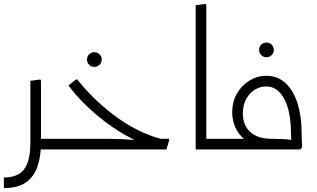

<svg xmlns="http://www.w3.org/2000/svg" viewBox="-20 -773 1641 993"><path d="M177 0V-55H278V0ZM278 0V-55Q290 -55 294 -47.5Q298 -40 298 -28Q298 -16 294 -8Q290 0 278 0ZM0 200V145Q71 145 104 103.5Q137 62 137 -35V-355L189 -362L192 -354V-35Q192 36 173.5 89Q155 142 113 171Q71 200 0 200Z M468 -427Q452 -427 441 -438Q430 -449 430 -465Q430 -481 441 -492Q452 -503 468 -503Q484 -503 495 -492Q506 -481 506 -465Q506 -449 495 -438Q484 -427 468 -427Z M791 -4Q724 -24 658.5 -58Q593 -92 533 -136.5Q473 -181 422 -231Q371 -281 334 -331L373 -362H380Q412 -320 459.5 -272.5Q507 -225 566.5 -179.5Q626 -134 694.5 -99.5Q763 -65 836 -49ZM278 0V-55H534Q571 -55 607 -53.5Q643 -52 667 -50Q691 -48 691 -48L758 -55H855V-48L841 0ZM278 0Q267 0 262.5 -8.5Q258 -17 258 -28Q258 -40 262.5 -47.5Q267 -55 278 -55Z M1047 0 992 -1V-746L1044 -753L1047 -745ZM992 0V-55H1133V0ZM1133 0V-55Q1145 -55 1149 -47.5Q1153 -40 1153 -28Q1153 -16 1149 -8Q1145 0 1133 0Z M1358 -477Q1342 -477 1331 -488Q1320 -499 1320 -515Q1320 -531 1331 -542Q1342 -553 1358 -553Q1374 -553 1385 -542Q1396 -531 1396 -515Q1396 -499 1385 -488Q1374 -477 1358 -477Z M1133 0V-55H1396Q1421 -55 1445.5 -53.5Q1470 -52 1486 -50Q1502 -48 1502 -48H1486Q1486 -57 1485.5 -66Q1485 -75 1485 -84Q1484 -200 1449.5 -263Q1415 -326 1356 -326Q1326 -326 1298.5 -309.5Q1271 -293 1253.5 -261.5Q1236 -230 1236 -186Q1236 -125 1274.5 -90Q1313 -55 1386 -55V-13Q1311 -13 1266 -39Q1221 -65 1201 -106Q1181 -147 1181 -191Q1181 -247 1205.5 -289.5Q1230 -332 1270.5 -356.5Q1311 -381 1358 -381Q1417 -381 1458 -342Q1499 -303 1519.5 -236Q1540 -169 1540 -84Q1540 -66 1541 -46Q1542 -26 1543 -12L1533 0ZM1133 0Q1122 0 1117.5 -8.5Q1113 -17 1113 -28Q1113 -40 1117.5 -47.5Q1122 -55 1133 -55Z"/></svg>

Font: Fustat Light
Style: Regular
Weight: 300
Designer: Mohamed Gaber, Khaled Hosny, Laura Garcia Mut
Foundry: Kief Type Foundry, Alif Type Foundry, Hard Type Foundry
Version: Version 1.007